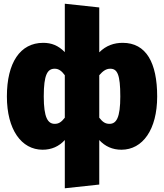

<svg xmlns="http://www.w3.org/2000/svg" viewBox="-20 -784 881 1031"><path d="M639 -554C593 -554 550 -540 513 -503V-744L328 -764V-504C293 -540 256 -554 212 -554C88 -554 17 -447 17 -266C17 -88 95 20 209 20C257 20 297 2 328 -32V227L513 207V-32C544 2 584 20 632 20C746 20 824 -88 824 -266C824 -447 765 -554 639 -554ZM274 -119C237 -119 215 -152 215 -266C215 -384 235 -415 274 -415C296 -415 312 -402 328 -380V-152C310 -129 296 -119 274 -119ZM568 -119C545 -119 531 -129 513 -152V-380C532 -402 549 -415 572 -415C610 -415 626 -384 626 -266C626 -152 605 -119 568 -119Z"/></svg>

Font: Fira Sans Heavy
Style: Regular
Weight: 900
Designer: bBox Type GmbH & Carrois Corporate GbR & Edenspiekermann AG
Foundry: bBox Type GmbH & Carrois Corporate GbR & Edenspiekermann AG
Version: Version 4.300;PS 004.300;hotconv 1.0.88;makeotf.lib2.5.64775